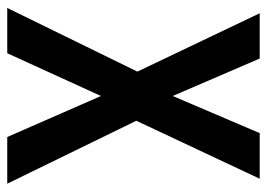

<svg xmlns="http://www.w3.org/2000/svg" viewBox="-126 -628 754 543"><g transform="rotate(90 251.5 -357.0)"><path d="M500 0 322 -365 486 -714H357L252 -468L146 -714H18L183 -368L3 0H131L252 -265L368 0Z"/></g></svg>

Font: Noto Sans Ethiopic Cond SemBd
Style: Regular
Weight: 600
Width: 3
Designer: Monotype Design Team
Foundry: Monotype Imaging Inc.
Version: Version 2.102